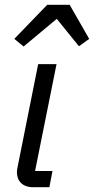

<svg xmlns="http://www.w3.org/2000/svg" viewBox="-20 -785 394 805"><path d="M178 -765 40 -622 79 -590 218 -706 311 -591 354 -622 272 -765ZM187 0 200 -68H127L217 -516H140L54 -86C52 -76 51 -69 51 -63C51 -26 74 0 120 0Z"/></svg>

Font: LVC Sans
Style: Italic
Weight: 400
Italic angle: -11.31°
Designer: Mike Abbink, Paul van der Laan, Pieter van Rosmalen
Foundry: Bold Monday
Version: Version 3.0